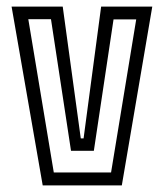

<svg xmlns="http://www.w3.org/2000/svg" viewBox="-20 -560 495 580"><path d="M109 0 15 -540H169.5L224 -142H232.5L285.5 -540H440L348 0ZM142.5 -39H315.5L391.5 -501.5H323L263.5 -104.5H194.5L134 -502H65.5Z"/></svg>

Font: Tourney Condensed
Style: Regular
Weight: 400
Width: 3
Designer: Tyler Finck
Foundry: Etcetera Type Co
Version: Version 1.010; ttfautohint (v1.8.3)